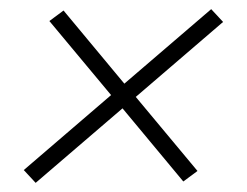

<svg xmlns="http://www.w3.org/2000/svg" viewBox="-20 -550 540 420"><path d="M58 -150 32 -178 223 -342 88 -504 119 -527 252 -367 442 -530 468 -502 277 -338 412 -176 381 -153 248 -313Z"/></svg>

Font: Iosevka Slab XLtObl
Style: Regular
Weight: 200
Italic angle: -9°
Monospace: yes
Designer: Belleve Invis
Foundry: Belleve Invis
Version: Version 11.1.1; ttfautohint (v1.8.3)